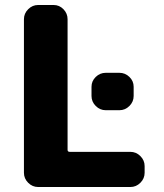

<svg xmlns="http://www.w3.org/2000/svg" viewBox="-20 -750 656 770"><path d="M133 0Q110 0 93 -17Q76 -34 76 -57V-673Q76 -696 93 -713Q110 -730 133 -730H195Q218 -730 234.5 -713Q251 -696 251 -673V-149Q251 -141 260 -141H503Q526 -141 543 -124Q560 -107 560 -84V-57Q560 -34 543 -17Q526 0 503 0ZM404 -458H459Q482 -458 499 -441.5Q516 -425 516 -402V-365Q516 -342 499 -325Q482 -308 459 -308H404Q381 -308 364 -325Q347 -342 347 -365V-402Q347 -425 364 -441.5Q381 -458 404 -458Z"/></svg>

Font: Rounded Mplus 1c ExtraBold
Style: Regular
Weight: 800
Version: Version 1.059.20150529